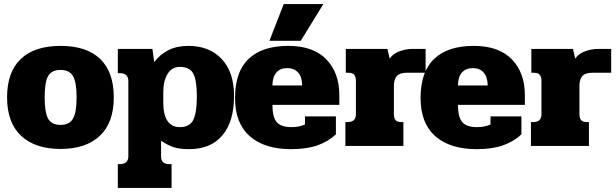

<svg xmlns="http://www.w3.org/2000/svg" viewBox="-20 -722 3049 950"><path d="M15 -240Q15 -366 83 -430.5Q151 -495 280 -495Q408 -495 475.5 -430.5Q543 -366 543 -240Q543 -115 474 -50Q405 15 280 15Q154 15 84.5 -50Q15 -115 15 -240ZM359 -240Q359 -314 341.5 -345Q324 -376 280 -376Q235 -376 218 -345.5Q201 -315 201 -240Q201 -166 218 -135Q235 -104 280 -104Q324 -104 341.5 -135.5Q359 -167 359 -240Z M563 90H573Q594 90 604.5 80Q615 70 615 52V-322Q615 -340 604.5 -350Q594 -360 573 -360H563V-480H734L743 -415Q773 -454 814.5 -474.5Q856 -495 913 -495Q1015 -495 1076.5 -430.5Q1138 -366 1138 -247Q1138 -121 1080.5 -52.5Q1023 16 916 16Q869 16 839.5 6.5Q810 -3 777 -26V52Q777 90 818 90H829V208H563ZM954 -245Q954 -324 936.5 -357.5Q919 -391 870 -391Q830 -391 809 -356Q788 -321 788 -268V-213Q788 -155 808.5 -124Q829 -93 870 -93Q919 -93 936.5 -129Q954 -165 954 -245Z M1384 -702H1580L1468 -520H1313ZM1143 -237Q1143 -368 1211 -431.5Q1279 -495 1406 -495Q1530 -495 1594.5 -428.5Q1659 -362 1659 -251V-203H1328Q1328 -143 1349 -118Q1370 -93 1423 -93Q1460 -93 1489 -106V-146H1642V-57Q1603 -21 1550 -2.5Q1497 16 1420 16Q1289 16 1216 -48Q1143 -112 1143 -237ZM1475 -299Q1475 -340 1455.5 -362.5Q1436 -385 1402 -385Q1366 -385 1347 -362.5Q1328 -340 1328 -299Z M1689 -118H1700Q1741 -118 1741 -156V-324Q1741 -342 1732.5 -352Q1724 -362 1703 -362H1691V-480H1897L1908 -432Q1925 -457 1957.5 -468.5Q1990 -480 2021 -480H2086V-362H1992Q1958 -362 1943.5 -346Q1929 -330 1929 -296V-156Q1929 -137 1937.5 -127.5Q1946 -118 1966 -118H1976V0H1689Z M2061 -237Q2061 -368 2129 -431.5Q2197 -495 2324 -495Q2448 -495 2512.5 -428.5Q2577 -362 2577 -251V-203H2246Q2246 -143 2267 -118Q2288 -93 2341 -93Q2378 -93 2407 -106V-146H2560V-57Q2521 -21 2468 -2.5Q2415 16 2338 16Q2207 16 2134 -48Q2061 -112 2061 -237ZM2393 -299Q2393 -340 2373.5 -362.5Q2354 -385 2320 -385Q2284 -385 2265 -362.5Q2246 -340 2246 -299Z M2607 -118H2618Q2659 -118 2659 -156V-324Q2659 -342 2650.5 -352Q2642 -362 2621 -362H2609V-480H2815L2826 -432Q2843 -457 2875.5 -468.5Q2908 -480 2939 -480H3004V-362H2910Q2876 -362 2861.5 -346Q2847 -330 2847 -296V-156Q2847 -137 2855.5 -127.5Q2864 -118 2884 -118H2894V0H2607Z"/></svg>

Font: Pridi
Style: Bold
Weight: 700
Designer: Katatrad Team
Foundry: CadsonDemak
Version: Version 1.001